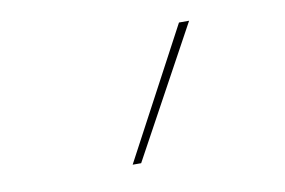

<svg xmlns="http://www.w3.org/2000/svg" viewBox="-46 -845 693 467"><g transform="rotate(-10 300.0 -611.5)"><path d="M248 -451 419 -772H444L269 -451Z"/></g></svg>

Font: Iosevka Curly Slab ThExObl
Style: Regular
Weight: 100
Width: 7
Italic angle: -9°
Monospace: yes
Designer: Belleve Invis
Foundry: Belleve Invis
Version: Version 11.1.0; ttfautohint (v1.8.3)